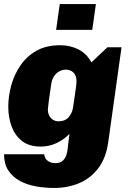

<svg xmlns="http://www.w3.org/2000/svg" viewBox="-23 -745 643 951"><path d="M245 186Q199 186 154.5 178Q110 170 74.5 150.5Q39 131 18 99Q-3 67 -3 19H196Q196 27 201.5 37.5Q207 48 219.5 55.5Q232 63 252 63Q275 63 287.5 51.5Q300 40 305.5 23.5Q311 7 312 -7L321 -82Q293 -53 256.5 -36Q220 -19 179 -19Q121 -19 86 -46.5Q51 -74 34.5 -119Q18 -164 18 -216Q18 -268 32.5 -321.5Q47 -375 78 -420.5Q109 -466 157.5 -493.5Q206 -521 275 -521Q324 -521 365 -500.5Q406 -480 430 -436L509 -511H579L513 -40Q502 38 464 88Q426 138 369.5 162Q313 186 245 186ZM267 -144Q299 -144 317 -164.5Q335 -185 339 -214Q345 -256 350.5 -292.5Q356 -329 356 -342Q356 -371 341 -385.5Q326 -400 303 -400Q285 -400 269.5 -391Q254 -382 244 -366.5Q234 -351 231 -330Q224 -286 219 -247.5Q214 -209 214 -203Q214 -177 229 -160.5Q244 -144 267 -144ZM255 -597 273 -725H452L434 -597Z"/></svg>

Font: Chivo Medium Black
Style: Italic
Weight: 900
Italic angle: -8.05°
Version: Version 2.002